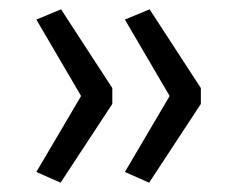

<svg xmlns="http://www.w3.org/2000/svg" viewBox="-20 -479 518 412"><path d="M110 -87 58 -110 154 -273 58 -437 111 -459 221 -290V-256ZM300 -87 248 -110 344 -273 248 -437 301 -459 411 -290V-256Z"/></svg>

Font: Nunito Sans 7pt SemiExpanded Light
Style: Regular
Weight: 300
Width: 6
Designer: Vernon Adams
Foundry: Vernon Adams
Version: Version 3.101;gftools[0.9.27]